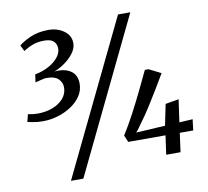

<svg xmlns="http://www.w3.org/2000/svg" viewBox="-91 -916 1155 1068"><g transform="rotate(-10 486.5 -382.0)"><path d="M129.5 -302.5Q96.5 -302.5 76.5 -307Q56.5 -311.5 42.5 -313.5L53 -355.5Q84.5 -349.5 107.5 -349.5Q154 -349.5 192.5 -364.2Q231 -379 254 -405.8Q277 -432.5 277 -468.5Q277 -496 255.5 -516.8Q234 -537.5 181.5 -536Q171.5 -534 152.8 -529.5Q134 -525 125.5 -522.5L131.5 -566.5Q199 -580 240.8 -614.8Q282.5 -649.5 282.5 -686.5Q282.5 -710.5 266.8 -726.8Q251 -743 213 -743Q175.5 -743 147.5 -732.2Q119.5 -721.5 95 -705L78 -739Q99 -758 143.5 -777.8Q188 -797.5 246.5 -797.5Q296.5 -797.5 333.5 -771.2Q370.5 -745 370.5 -700.5Q370.5 -673 350.8 -646Q331 -619 300.5 -597Q270 -575 239 -563.5Q294.5 -570 330.2 -547Q366 -524 366 -473Q366 -436 345.8 -405Q325.5 -374 291.2 -351Q257 -328 214.8 -315.2Q172.5 -302.5 129.5 -302.5ZM643 -815H712.5L294.5 51H224.5ZM771.5 0 786.5 -107H576L559.5 -145.5Q593 -198.5 624.5 -258.2Q656 -318 684.5 -376.8Q713 -435.5 736.5 -485.5H757L825 -451.5Q803 -414.5 774.8 -367.2Q746.5 -320 717.8 -275.2Q689 -230.5 666 -200Q656.5 -187.5 648.2 -175Q640 -162.5 628.5 -150.5L793 -160L817.5 -279L893 -292L875 -164.5L950.5 -169L943 -107H867L852.5 0Z"/></g></svg>

Font: Merriweather
Style: Italic
Weight: 400
Italic angle: -7.8°
Designer: Eben Sorkin
Foundry: Eben Sorkin
Version: Version 2.100